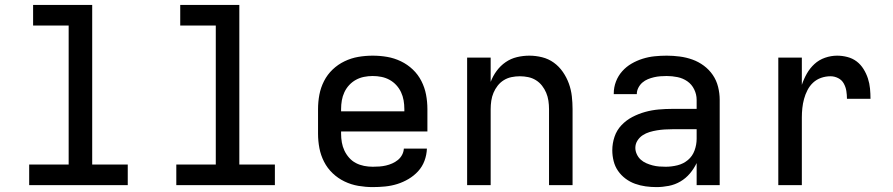

<svg xmlns="http://www.w3.org/2000/svg" viewBox="-20 -755 3640 783"><path d="M99 0V-84H260V-651H115V-735H356V-84H501V0Z M699 0V-84H860V-651H715V-735H956V-84H1101V0Z M1500 8Q1471 8 1441.5 3Q1412 -2 1385 -15Q1358 -28 1336.5 -48.5Q1315 -69 1301.5 -95.5Q1288 -122 1282.5 -151Q1277 -180 1277 -210V-310Q1277 -340 1282.5 -369Q1288 -398 1301.5 -424.5Q1315 -451 1336.5 -471.5Q1358 -492 1385 -505Q1412 -518 1441 -523Q1470 -528 1500 -528Q1530 -528 1559 -523Q1588 -518 1615 -505Q1642 -492 1663.5 -471.5Q1685 -451 1698.5 -424.5Q1712 -398 1717.5 -369Q1723 -340 1723 -310V-219H1371V-210Q1371 -192 1374 -174.5Q1377 -157 1384.5 -141Q1392 -125 1404 -111.5Q1416 -98 1431.5 -90Q1447 -82 1464.5 -78.5Q1482 -75 1500 -75Q1514 -75 1527.5 -76Q1541 -77 1554 -80Q1567 -83 1579.5 -88.5Q1592 -94 1602.5 -102.5Q1613 -111 1619.5 -123Q1626 -135 1627 -149H1721Q1720 -123 1711 -99Q1702 -75 1685 -56.5Q1668 -38 1646 -25Q1624 -12 1600 -4.5Q1576 3 1550.5 5.5Q1525 8 1500 8ZM1629 -301V-310Q1629 -328 1626 -345.5Q1623 -363 1615.5 -379Q1608 -395 1596 -408Q1584 -421 1568.5 -429.5Q1553 -438 1535.5 -441.5Q1518 -445 1500 -445Q1482 -445 1464.5 -441.5Q1447 -438 1431.5 -429.5Q1416 -421 1404 -408Q1392 -395 1384.5 -379Q1377 -363 1374 -345.5Q1371 -328 1371 -310V-301Z M1885 0V-520H1981V-421Q1990 -445 2005.5 -466Q2021 -487 2042 -501.5Q2063 -516 2088 -522Q2113 -528 2139 -528Q2165 -528 2191 -521.5Q2217 -515 2238.5 -499.5Q2260 -484 2275.5 -461.5Q2291 -439 2300 -414Q2309 -389 2312 -362.5Q2315 -336 2315 -310V0H2219V-310Q2219 -327 2216.5 -344Q2214 -361 2207.5 -376.5Q2201 -392 2190.5 -405.5Q2180 -419 2165.5 -428Q2151 -437 2134 -440.5Q2117 -444 2100 -444Q2083 -444 2066 -440.5Q2049 -437 2034.5 -428Q2020 -419 2009.5 -405.5Q1999 -392 1992.5 -376.5Q1986 -361 1983.5 -344Q1981 -327 1981 -310V0Z M2657 8Q2635 8 2613 5Q2591 2 2570 -5.5Q2549 -13 2531 -26.5Q2513 -40 2500.5 -58Q2488 -76 2482.5 -98Q2477 -120 2477 -142Q2477 -170 2486 -197Q2495 -224 2514.5 -244.5Q2534 -265 2559 -278Q2584 -291 2611 -298.5Q2638 -306 2666 -308.5Q2694 -311 2722 -311H2821V-348Q2821 -370 2811 -390.5Q2801 -411 2783 -423.5Q2765 -436 2743 -440.5Q2721 -445 2699 -445Q2686 -445 2673 -444Q2660 -443 2647 -440Q2634 -437 2622 -432Q2610 -427 2600 -418.5Q2590 -410 2583.5 -397.5Q2577 -385 2577 -372V-371H2483V-374Q2483 -399 2492 -422.5Q2501 -446 2517.5 -464.5Q2534 -483 2555.5 -495.5Q2577 -508 2601 -515.5Q2625 -523 2649.5 -525.5Q2674 -528 2699 -528Q2725 -528 2752 -524.5Q2779 -521 2804 -512Q2829 -503 2850.5 -487Q2872 -471 2887 -449Q2902 -427 2908.5 -400.5Q2915 -374 2915 -348V0H2821V-90Q2810 -67 2793.5 -47.5Q2777 -28 2755 -15Q2733 -2 2707.5 3Q2682 8 2657 8ZM2695 -75Q2719 -75 2743 -81Q2767 -87 2785.5 -102.5Q2804 -118 2812.5 -141.5Q2821 -165 2821 -189V-228H2722Q2706 -228 2690.5 -227Q2675 -226 2659.5 -223.5Q2644 -221 2629 -216.5Q2614 -212 2601 -203.5Q2588 -195 2579.5 -181.5Q2571 -168 2571 -152Q2571 -139 2577 -126Q2583 -113 2593 -104Q2603 -95 2615.5 -89.5Q2628 -84 2641.5 -80.5Q2655 -77 2668.5 -76Q2682 -75 2695 -75Z M3154 0V-520H3250V-409Q3258 -433 3270.5 -455Q3283 -477 3301.5 -494Q3320 -511 3344.5 -519.5Q3369 -528 3394 -528Q3415 -528 3436 -522.5Q3457 -517 3473.5 -504.5Q3490 -492 3501.5 -473.5Q3513 -455 3519.5 -435Q3526 -415 3528 -394Q3530 -373 3530 -352H3434Q3434 -368 3431.5 -384Q3429 -400 3421 -414.5Q3413 -429 3398 -436.5Q3383 -444 3367 -444Q3347 -444 3328.5 -437.5Q3310 -431 3296 -418Q3282 -405 3273 -387.5Q3264 -370 3259 -351.5Q3254 -333 3252 -314Q3250 -295 3250 -276V0Z"/></svg>

Font: Iosevka Medium Extended
Style: Regular
Weight: 500
Width: 7
Monospace: yes
Designer: Belleve Invis
Foundry: Belleve Invis
Version: Version 32.5.0; ttfautohint (v1.8.4)